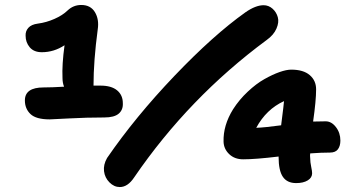

<svg xmlns="http://www.w3.org/2000/svg" viewBox="-20 -737 1428 780"><path d="M182.1 -252Q126.5 -252 103.8 -273.7Q81.1 -295.4 81.1 -329.1Q81.1 -381.8 157.2 -381.8Q190.4 -381.8 240.2 -384.8Q233.9 -400.9 233.9 -419.9Q231.4 -475.1 242.2 -553.2Q199.2 -524.9 149.9 -524.9Q117.7 -524.9 100.8 -544.9Q84 -564.9 84 -591.8Q83 -610.4 95.2 -624Q107.4 -637.7 133.8 -641.1Q168 -645.5 201.2 -660.2Q234.4 -674.8 254.9 -694.8Q278.3 -716.8 310.1 -716.8Q348.1 -716.8 365.7 -687.5Q383.3 -658.2 377 -617.2Q359.9 -489.7 359.9 -389.2H388.2Q432.6 -389.2 455.8 -369.9Q479 -350.6 479 -317.9Q480.5 -291 462.4 -275.4Q444.3 -259.8 403.8 -259.8Q331.5 -259.8 260.7 -255.9Q189.9 -252 182.1 -252ZM466.8 22.9Q443.4 22.9 424.6 3.9Q405.8 -15.1 402.6 -41.5Q399.4 -67.9 415 -95.2Q529.8 -262.2 688.5 -428.5Q847.2 -594.7 977.1 -687Q1018.6 -715.8 1050.8 -715.8Q1071.3 -715.8 1087.2 -701.7Q1103 -687.5 1108.6 -667Q1114.3 -646.5 1103 -620.6Q1091.8 -594.7 1063 -574.2Q747.1 -340.8 524.9 -16.1Q499 22.9 466.8 22.9ZM1183.1 6.8Q1146.5 6.8 1129.2 -18.6Q1111.8 -43.9 1111.8 -100.1V-101.1Q1018.1 -89.8 967.8 -89.8Q933.1 -89.8 911.1 -110.8Q889.2 -131.8 888.2 -161.1Q886.2 -227.5 926.8 -293Q952.1 -332.5 986.6 -364.7Q1021 -397 1054 -415.5Q1086.9 -434.1 1115.2 -444.1Q1143.6 -454.1 1163.1 -454.1Q1212.4 -454.1 1238.3 -431.9Q1264.2 -409.7 1264.2 -374Q1264.2 -328.6 1252 -243.2Q1269 -244.1 1303.2 -244.1Q1326.7 -244.1 1344.7 -220.7Q1362.8 -197.3 1362.8 -166Q1362.8 -144 1352.8 -130.6Q1342.8 -117.2 1320.8 -117.2Q1285.6 -117.2 1240.2 -113.8Q1238.8 -105 1240.2 -94.2Q1240.2 -78.6 1244.1 -60.1Q1248 -41.5 1248 -33.2Q1248 -15.1 1230.2 -4.2Q1212.4 6.8 1183.1 6.8ZM1133.8 -326.2Q1061.5 -293 1021 -217.8Q1053.7 -218.8 1122.1 -228Q1133.8 -319.8 1133.8 -326.2Z"/></svg>

Font: Shantell Sans Irregular
Style: Bold
Weight: 700
Designer: Stephen Nixon, Anya Danilova, Shantell Martin
Foundry: Arrow Type
Version: Version 1.006;[9816181b4]